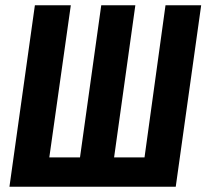

<svg xmlns="http://www.w3.org/2000/svg" viewBox="-20 -712 787 732"><path d="M747 -692 650 0H16L113 -692H250L168 -112H285L366 -692H496L415 -112H531L611 -692Z"/></svg>

Font: Fira Sans Extra Condensed SemiBold
Style: Italic
Weight: 600
Width: 3
Italic angle: -8°
Designer: Carrois Corporate & Edenspiekermann AG
Foundry: Carrois Corporate GbR & Edenspiekermann AG
Version: Version 4.203